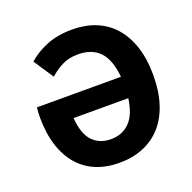

<svg xmlns="http://www.w3.org/2000/svg" viewBox="-121 -785 917 917"><g transform="rotate(-20 337.5 -326.0)"><path d="M336 12Q270 12 217.5 -9.5Q165 -31 128 -73.5Q91 -116 71 -178.5Q51 -241 51 -323Q51 -346 54 -372H481Q473 -460 434 -501.5Q395 -543 323 -543Q276 -543 241 -524.5Q206 -506 180 -482L113 -583Q151 -618 207.5 -641Q264 -664 340 -664Q404 -664 457.5 -642.5Q511 -621 549 -578.5Q587 -536 608 -473Q629 -410 629 -327Q629 -244 608 -180.5Q587 -117 548.5 -74.5Q510 -32 456 -10Q402 12 336 12ZM336 -108Q393 -108 430.5 -145.5Q468 -183 479 -264H201Q207 -182 242.5 -145Q278 -108 336 -108Z"/></g></svg>

Font: Giro Regular
Style: Bold
Weight: 700
Designer: Paul D. Hunt
Foundry: Adobe Systems Incorporated
Version: Version 1.000;PS 1.0;hotconv 1.0.88;makeotf.lib2.5.647800